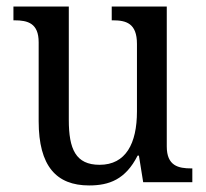

<svg xmlns="http://www.w3.org/2000/svg" viewBox="-20 -556 629 586"><path d="M252 10C313 10 363 -8 400 -81H404L417 0H567V-42H564C524 -42 489 -50 489 -109V-536H321V-494H324C365 -494 398 -485 398 -422V-216C398 -118 364 -53 284 -53C211 -53 190 -101 190 -190V-536H21V-494H24C65 -494 98 -485 98 -427V-186C98 -49 152 10 252 10Z"/></svg>

Font: Noto Serif Ethiopic SmCn
Style: Regular
Weight: 400
Width: 4
Designer: Monotype Design Team
Foundry: Monotype Imaging Inc.
Version: Version 2.102